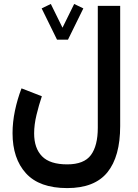

<svg xmlns="http://www.w3.org/2000/svg" viewBox="-20 -710 698 972"><path d="M268.6 -509.3 190.9 -667.5 237.3 -689.9 296.4 -569.8 355.5 -689.9 401.9 -667.5 324.2 -509.3ZM588.4 -71.8Q588.4 82.5 523.7 162.4Q459 242.2 320.3 242.2Q179.7 242.2 111.6 167.5Q43.5 92.8 43.5 -36.1Q43.5 -91.3 55.7 -149.7Q67.9 -208 88.9 -262.7L191.9 -222.7Q176.8 -178.2 164.8 -128.4Q152.8 -78.6 152.8 -34.7Q152.8 40.5 192.9 81.3Q232.9 122.1 320.3 122.1Q405.3 122.1 440.2 75Q475.1 27.8 475.1 -63V-680.2H588.4Z"/></svg>

Font: Vazirmatn UI SemiBold
Style: Regular
Weight: 600
Designer: Saber Rastikerdar
Foundry: Saber Rastikerdar
Version: Version 33.003